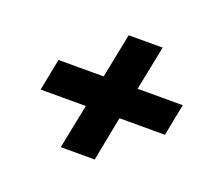

<svg xmlns="http://www.w3.org/2000/svg" viewBox="-87 -695 773 691"><g transform="rotate(20 300.0 -350.0)"><path d="M205 -119 239 -289H66L90 -411H263L297 -581H427L393 -411H566L542 -289H368L335 -119Z"/></g></svg>

Font: Montserrat
Style: Bold Italic
Weight: 700
Italic angle: -11.3°
Designer: Julieta Ulanovsky
Foundry: Julieta Ulanovsky
Version: Version 9.000; ttfautohint (v1.8.4.7-5d5b)